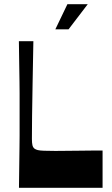

<svg xmlns="http://www.w3.org/2000/svg" viewBox="-20 -897 533 917"><path d="M469.9 0H70.6Q71.6 -72 72.1 -118Q72.6 -164 73.1 -194.5Q73.6 -225 73.6 -247.5Q73.6 -270 73.6 -293.5Q73.6 -317 73.6 -350Q73.6 -383 73.6 -406.5Q73.6 -430 73.6 -452.7Q73.6 -475.3 73.1 -505.7Q72.6 -536 71.9 -582.2Q71.2 -628.3 70.2 -700.3H139.4Q137.4 -590.3 135.7 -500.9Q134 -411.4 133.2 -344.3Q132.4 -277.3 132.4 -233.5Q132.4 -214.6 134.9 -203.7Q137.4 -192.9 145 -186.9Q151 -182.6 160.4 -180.2Q169.8 -177.9 189.6 -177.1Q209.5 -176.2 244.6 -176.2Q261.2 -176.2 289.9 -176.6Q318.6 -176.9 351.9 -177.2Q385.3 -177.6 416.6 -177.9Q448 -178.2 469.9 -178.2ZM244.3 -756.9 302 -877.1H399.2L307.4 -756.9Z"/></svg>

Font: Ojuju ExtraLight
Style: Regular
Weight: 200
Designer: Chisaokwu Joboson, Mirko Velimirovic
Foundry: Udi Foundry
Version: Version 1.000